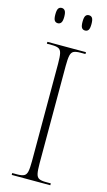

<svg xmlns="http://www.w3.org/2000/svg" viewBox="-137 -949 557 995"><g transform="rotate(15 142.0 -451.5)"><path d="M37 0V-10H64Q88 -10 100 -16Q112 -22 116 -40Q120 -58 120 -95V-619Q120 -656 116 -674Q112 -692 100 -698Q88 -704 64 -704H37V-714H244V-704H218Q193 -704 181 -698Q169 -692 165 -673.5Q161 -655 161 -619V-95Q161 -58 165 -40Q169 -22 181 -16Q193 -10 218 -10H244V0ZM210 -821Q198 -821 192 -830Q186 -839 186 -862Q186 -885 192 -894Q198 -903 210 -903Q222 -903 228 -894Q234 -885 234 -862Q234 -839 228 -830Q222 -821 210 -821ZM64 -821Q52 -821 46 -830Q40 -839 40 -862Q40 -885 46 -894Q52 -903 64 -903Q75 -903 81.5 -894Q88 -885 88 -862Q88 -839 81.5 -830Q75 -821 64 -821Z"/></g></svg>

Font: Noto Serif Display Condensed ExtraLight
Style: Regular
Weight: 200
Width: 3
Designer: Monotype Design Team
Foundry: Monotype Imaging Inc.
Version: Version 2.009